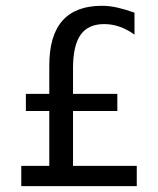

<svg xmlns="http://www.w3.org/2000/svg" viewBox="-20 -636 540 656"><path d="M439.5 -592.8V-517.6Q414.1 -536.1 388.2 -544.9Q362.3 -553.7 335.9 -553.7Q281.2 -553.7 255.4 -517.1Q229.5 -480.5 229.5 -403.3V-315.4H380.9V-256.8H229.5V-69.3H447.3V0H52.7V-69.3H148.4V-256.8H68.4V-315.4H148.4V-412.1Q148.4 -514.6 193.4 -565.4Q238.3 -616.2 328.1 -616.2Q354.5 -616.2 381.8 -609.9Q409.2 -603.5 439.5 -592.8Z"/></svg>

Font: BabelStone Mayan Numerals
Style: Regular
Weight: 400
Designer: Andrew West
Foundry: BabelStone
Version: Version 11.000 June 09, 2018